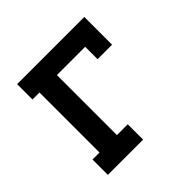

<svg xmlns="http://www.w3.org/2000/svg" viewBox="-139 -649 778 778"><g transform="rotate(-45 250.0 -260.0)"><path d="M58 0V-88H98V-432H58V-520H443V-361H360V-432H198V-88H260V0Z"/></g></svg>

Font: Iosevka Curly Slab Semibold
Style: Regular
Weight: 600
Monospace: yes
Designer: Belleve Invis
Foundry: Belleve Invis
Version: Version 22.1.2; ttfautohint (v1.8.4)